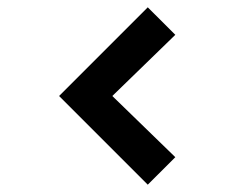

<svg xmlns="http://www.w3.org/2000/svg" viewBox="-20 -575 677 520"><path d="M380.2 -74.8 140 -315 380.2 -555.2 454.8 -480.7 284.2 -315 454.8 -149.3Z"/></svg>

Font: Manrope ExtraLight
Style: Regular
Weight: 200
Designer: Mikhail Sharanda
Foundry: Mikhail Sharanda
Version: Version 4.505